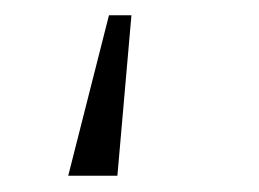

<svg xmlns="http://www.w3.org/2000/svg" viewBox="-20 -25 332 246"><path d="M67.4 200.2 119.6 -5.4H148.4L130.4 200.2Z"/></svg>

Font: Oxygen Light
Style: Regular
Weight: 300
Designer: vernon adams
Foundry: Vernon Adams
Version: Version Release 0.2.3 webfont; ttfautohint (v0.93.3-1d66) -l